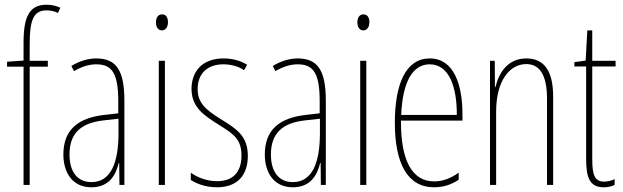

<svg xmlns="http://www.w3.org/2000/svg" viewBox="-20 -785 2646 815"><path d="M183 -502V-527H106V-598C106 -701 123 -741 177 -741C193 -741 211 -738 226 -730L236 -752C222 -759 202 -765 178 -765C105 -765 80 -715 80 -605V-528L10 -523V-502H80V0H106V-502Z M388 -537C354 -537 315 -525 283 -505L294 -483C331 -505 364 -512 388 -512C455 -512 482 -475 482 -355V-304L421 -297C311 -284 249 -234 249 -129C249 -57 284 10 368 10C444 10 472 -43 484 -93H486L487 0H508V-358C508 -489 472 -537 388 -537ZM420 -274 483 -281V-220C483 -97 452 -12 368 -12C310 -12 275 -54 275 -129C275 -217 321 -263 420 -274Z M668 -724C648 -724 642 -706 642 -690C642 -672 650 -656 667 -656C683 -656 693 -670 693 -691C693 -707 687 -724 668 -724ZM680 -527H654V0H680Z M1032 -123C1032 -210 982 -239 916 -280C852 -320 819 -349 819 -407C819 -475 863 -512 928 -512C960 -512 994 -503 1016 -487L1029 -510C1003 -527 967 -537 929 -537C836 -537 793 -479 793 -408C793 -330 844 -296 911 -254C970 -217 1005 -195 1005 -125C1005 -56 971 -16 901 -16C859 -16 819 -31 790 -52V-21C813 -6 852 10 901 10C989 10 1032 -43 1032 -123Z M1243 -537C1209 -537 1170 -525 1138 -505L1149 -483C1186 -505 1219 -512 1243 -512C1310 -512 1337 -475 1337 -355V-304L1276 -297C1166 -284 1104 -234 1104 -129C1104 -57 1139 10 1223 10C1299 10 1327 -43 1339 -93H1341L1342 0H1363V-358C1363 -489 1327 -537 1243 -537ZM1275 -274 1338 -281V-220C1338 -97 1307 -12 1223 -12C1165 -12 1130 -54 1130 -129C1130 -217 1176 -263 1275 -274Z M1523 -724C1503 -724 1497 -706 1497 -690C1497 -672 1505 -656 1522 -656C1538 -656 1548 -670 1548 -691C1548 -707 1542 -724 1523 -724ZM1535 -527H1509V0H1535Z M1804 -537C1703 -537 1656 -429 1656 -264C1656 -94 1708 10 1823 10C1864 10 1899 -3 1927 -22V-52C1892 -27 1858 -15 1823 -15C1728 -15 1681 -106 1682 -273H1943V-301C1943 -421 1909 -537 1804 -537ZM1804 -512C1887 -512 1920 -414 1919 -297H1683C1689 -442 1734 -512 1804 -512Z M2214 -537C2134 -537 2097 -474 2083 -415H2081L2080 -527H2060V0H2086V-311C2086 -445 2145 -513 2214 -513C2268 -513 2302 -471 2302 -365V0H2328V-375C2328 -488 2287 -537 2214 -537Z M2544 -14C2504 -14 2494 -44 2494 -108V-503H2593V-527H2494V-656H2473L2466 -528L2418 -521V-503H2468V-112C2468 -32 2482 10 2543 10C2562 10 2576 6 2589 0V-25C2579 -19 2561 -14 2544 -14Z"/></svg>

Font: Noto Sans Khmer UI ExtraCondensed Thin
Style: Regular
Weight: 100
Width: 2
Designer: Danh Hong and the Monotype Design Team
Foundry: Monotype Imaging Inc.
Version: Version 2.002